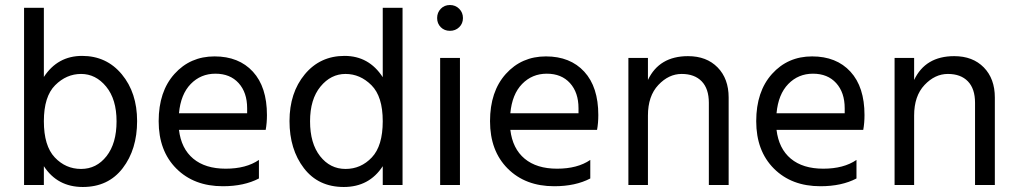

<svg xmlns="http://www.w3.org/2000/svg" viewBox="-20 -738 4056 766"><path d="M303.5 -443Q245 -443 200 -398Q155 -353 155 -254.5Q155 -156 198.5 -110Q242 -64 303.5 -64Q365 -64 405 -115Q445 -166 445 -254Q445 -342 403.5 -392.5Q362 -443 303.5 -443ZM155 0H76V-707H155V-431Q210 -515 307.5 -515Q405 -515 466 -441.5Q527 -368 527 -255Q527 -142 469.5 -67Q412 8 310.5 8Q209 8 155 -75Z M694 -286H966V-306Q966 -369 932 -406.5Q898 -444 839.5 -444Q781 -444 741 -403Q701 -362 694 -286ZM869 5Q754 5 683.5 -65.5Q613 -136 613 -254.5Q613 -373 676 -443Q739 -513 836 -513Q933 -513 989 -452Q1045 -391 1045 -279Q1045 -247 1040 -220H694Q703 -145 751 -105Q799 -65 880.5 -65Q962 -65 1013 -100V-26Q954 5 869 5Z M1586 0H1507V-75Q1453 8 1351.5 8Q1250 8 1192.5 -67Q1135 -142 1135 -255Q1135 -368 1196 -441.5Q1257 -515 1354.5 -515Q1452 -515 1507 -430V-707H1586ZM1358.5 -443Q1300 -443 1258.5 -392.5Q1217 -342 1217 -254Q1217 -166 1257 -115Q1297 -64 1358.5 -64Q1420 -64 1463.5 -110Q1507 -156 1507 -254.5Q1507 -353 1462 -398Q1417 -443 1358.5 -443Z M1812 -703Q1827 -688 1827 -666Q1827 -644 1812 -629.5Q1797 -615 1775 -615Q1753 -615 1738.5 -629.5Q1724 -644 1724 -666Q1724 -688 1738.5 -703Q1753 -718 1775 -718Q1797 -718 1812 -703ZM1815 0H1736V-507H1815Z M2016 -286H2288V-306Q2288 -369 2254 -406.5Q2220 -444 2161.5 -444Q2103 -444 2063 -403Q2023 -362 2016 -286ZM2191 5Q2076 5 2005.5 -65.5Q1935 -136 1935 -254.5Q1935 -373 1998 -443Q2061 -513 2158 -513Q2255 -513 2311 -452Q2367 -391 2367 -279Q2367 -247 2362 -220H2016Q2025 -145 2073 -105Q2121 -65 2202.5 -65Q2284 -65 2335 -100V-26Q2276 5 2191 5Z M2887 0H2808V-328Q2808 -384 2779.5 -413.5Q2751 -443 2699.5 -443Q2648 -443 2606.5 -399Q2565 -355 2565 -277V0H2487V-507H2565V-419Q2610 -514 2725 -514Q2799 -514 2843 -469Q2887 -424 2887 -349Z M3078 -286H3350V-306Q3350 -369 3316 -406.5Q3282 -444 3223.5 -444Q3165 -444 3125 -403Q3085 -362 3078 -286ZM3253 5Q3138 5 3067.5 -65.5Q2997 -136 2997 -254.5Q2997 -373 3060 -443Q3123 -513 3220 -513Q3317 -513 3373 -452Q3429 -391 3429 -279Q3429 -247 3424 -220H3078Q3087 -145 3135 -105Q3183 -65 3264.5 -65Q3346 -65 3397 -100V-26Q3338 5 3253 5Z M3949 0H3870V-328Q3870 -384 3841.5 -413.5Q3813 -443 3761.5 -443Q3710 -443 3668.5 -399Q3627 -355 3627 -277V0H3549V-507H3627V-419Q3672 -514 3787 -514Q3861 -514 3905 -469Q3949 -424 3949 -349Z"/></svg>

Font: Hind Madurai
Style: Regular
Weight: 400
Designer: Jyotish Sonowal
Foundry: Indian Type Foundry
Version: Version 0.702;PS 1.0;hotconv 1.0.81;makeotf.lib2.5.63406